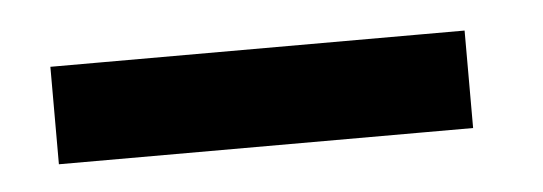

<svg xmlns="http://www.w3.org/2000/svg" viewBox="-24 -439 444 157"><g transform="rotate(-5 197.5 -360.0)"><path d="M60 -320H20V-400H60H320H360V-320H320Z"/></g></svg>

Font: Nordica Plus
Style: NordicaClassicLight
Weight: 300
Version: Version 1.01